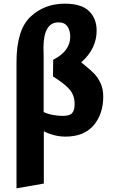

<svg xmlns="http://www.w3.org/2000/svg" viewBox="-20 -738 621 1047"><path d="M446 -379Q476 -355 495 -335Q514 -315 528.5 -284Q543 -253 543 -212Q543 -116 490.5 -54.5Q438 7 337 7Q277 7 219 -22V263L70 289V-399Q70 -575 146 -646.5Q222 -718 333 -718Q424 -718 465.5 -677.5Q507 -637 507 -571Q507 -472 423 -398ZM387 -170Q387 -218 359.5 -250Q332 -282 269 -321L270 -412Q363 -459 363 -538Q363 -571 348 -593.5Q333 -616 299 -616Q217 -616 217 -476L218 -438V-127Q241 -116 270 -111Q299 -106 323 -106Q360 -106 373.5 -121.5Q387 -137 387 -170Z"/></svg>

Font: Ysabeau Ultrabold
Style: Regular
Weight: 800
Designer: Christian Thalmann (Catharsis Fonts)
Version: Version 0.003